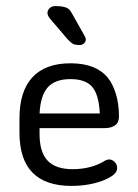

<svg xmlns="http://www.w3.org/2000/svg" viewBox="-20 -601 452 631"><path d="M110 -180H325Q345 -180 358 -189Q371 -198 371 -218Q371 -259 361 -292Q351 -325 334 -346Q295 -393 212 -393Q129 -393 86.5 -347Q44 -301 44 -212V-165Q44 -77 87 -33.5Q130 10 215 10Q256 10 291.5 1Q327 -8 350 -24Q358 -30 361.5 -36Q365 -42 365 -49Q365 -60 357 -68.5Q349 -77 338 -77Q333 -77 325 -73Q303 -59 276 -52Q249 -45 219 -45Q163 -45 136.5 -73Q110 -101 110 -161ZM308 -228H110Q113 -287 137 -314Q161 -341 212 -341Q261 -341 283 -315.5Q305 -290 308 -228ZM145 -539 203 -471Q210 -464 215 -460Q220 -456 226 -454.5Q232 -453 242 -453Q250 -453 256 -458.5Q262 -464 262 -471Q262 -477 257 -485L217 -556Q212 -566 206 -571Q200 -576 190 -578.5Q180 -581 161 -581Q151 -581 143.5 -574.5Q136 -568 136 -558Q136 -550 145 -539Z"/></svg>

Font: Beiruti
Style: Regular
Weight: 400
Version: Version 1.00